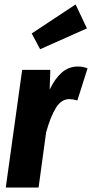

<svg xmlns="http://www.w3.org/2000/svg" viewBox="-20 -846 415 866"><path d="M375 -538 329 -393Q307 -399 293 -399Q257 -399 232.5 -360Q208 -321 188 -249L154 0H6L80 -531H207L204 -442Q228 -492 259 -519Q290 -546 332 -546Q353 -546 375 -538ZM321 -826 372 -718 161 -624 123 -695Z"/></svg>

Font: Fira Sans Extra Condensed
Style: Bold Italic
Weight: 700
Width: 3
Italic angle: -8°
Designer: Carrois Corporate & Edenspiekermann AG
Foundry: Carrois Corporate GbR & Edenspiekermann AG
Version: Version 4.203